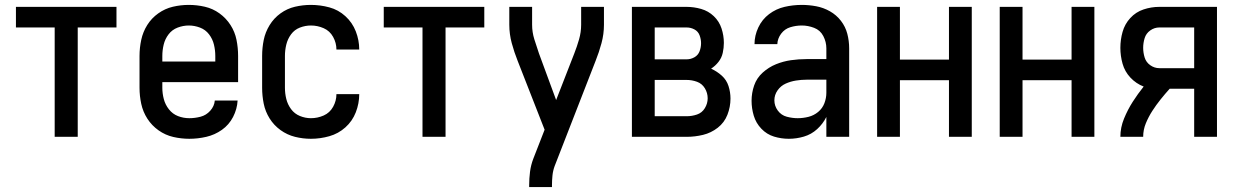

<svg xmlns="http://www.w3.org/2000/svg" viewBox="-20 -558 5040 783"><path d="M203 0H297V-446H455V-530H45V-446H203Z M752 8Q787 8 821.5 0Q856 -8 885 -28.5Q914 -49 930.5 -81Q947 -113 949 -148H856Q854 -125 837.5 -106.5Q821 -88 798 -82Q775 -76 752 -76Q728 -76 706 -84.5Q684 -93 669 -112Q654 -131 648 -154Q642 -177 642 -200V-223H951V-330Q951 -363 944.5 -395.5Q938 -428 920 -456Q902 -484 875 -503.5Q848 -523 815.5 -530.5Q783 -538 750 -538Q717 -538 685 -530.5Q653 -523 625.5 -503.5Q598 -484 580.5 -456Q563 -428 556 -395.5Q549 -363 549 -330V-200Q549 -167 556 -134.5Q563 -102 581 -74Q599 -46 626.5 -26.5Q654 -7 686.5 0.5Q719 8 752 8ZM642 -307V-330Q642 -353 647.5 -376Q653 -399 667.5 -418Q682 -437 704.5 -445.5Q727 -454 750 -454Q773 -454 795.5 -445.5Q818 -437 832.5 -418Q847 -399 852.5 -376Q858 -353 858 -330V-307Z M1248 8Q1286 8 1323 -2.5Q1360 -13 1388.5 -38.5Q1417 -64 1431 -100Q1445 -136 1445 -174H1352Q1352 -147 1338.5 -122.5Q1325 -98 1300 -87Q1275 -76 1248 -76Q1225 -76 1203 -85Q1181 -94 1167 -113Q1153 -132 1147.5 -154.5Q1142 -177 1142 -200V-330Q1142 -353 1147.5 -376Q1153 -399 1167 -418Q1181 -437 1203 -445.5Q1225 -454 1248 -454Q1275 -454 1300 -443Q1325 -432 1338.5 -407.5Q1352 -383 1352 -356H1445Q1445 -394 1431 -430Q1417 -466 1388.5 -492Q1360 -518 1323 -528Q1286 -538 1248 -538Q1215 -538 1183 -530.5Q1151 -523 1124 -503.5Q1097 -484 1079.5 -455.5Q1062 -427 1055.5 -395Q1049 -363 1049 -330V-200Q1049 -167 1055.5 -135Q1062 -103 1079.5 -75Q1097 -47 1124 -27.5Q1151 -8 1183 0Q1215 8 1248 8Z M1703 0H1797V-446H1955V-530H1545V-446H1703Z M2138 205H2231V198Q2231 178 2233 158Q2235 138 2242 119L2409 -310Q2423 -345 2433 -382Q2443 -419 2443 -457V-530H2350V-457Q2350 -427 2341.5 -397.5Q2333 -368 2322 -340L2248 -150L2178 -340Q2168 -369 2159 -398Q2150 -427 2150 -457V-530H2057V-457Q2057 -419 2067 -382Q2077 -345 2091 -310L2201 -29L2155 89Q2145 115 2141.5 142.5Q2138 170 2138 198Z M2557 0H2780Q2814 0 2847 -8Q2880 -16 2907 -37Q2934 -58 2946.5 -90Q2959 -122 2959 -156Q2959 -182 2951 -207Q2943 -232 2923.5 -249.5Q2904 -267 2880 -278Q2897 -289 2910 -305.5Q2923 -322 2927.5 -342.5Q2932 -363 2932 -383Q2932 -413 2922.5 -442Q2913 -471 2891 -492Q2869 -513 2839.5 -521.5Q2810 -530 2780 -530H2557ZM2780 -316H2650V-446H2780Q2797 -446 2812 -438Q2827 -430 2833 -414Q2839 -398 2839 -382Q2839 -365 2833 -349Q2827 -333 2812 -324.5Q2797 -316 2780 -316ZM2650 -84V-232H2780Q2802 -232 2822.5 -224.5Q2843 -217 2854.5 -198Q2866 -179 2866 -157Q2866 -136 2854.5 -117Q2843 -98 2822.5 -91Q2802 -84 2780 -84Z M3197 8Q3228 8 3258.5 -1Q3289 -10 3312.5 -31.5Q3336 -53 3350 -81V0H3443V-361Q3443 -391 3435.5 -420Q3428 -449 3409.5 -473Q3391 -497 3364.5 -512Q3338 -527 3308.5 -532.5Q3279 -538 3250 -538Q3214 -538 3179.5 -530Q3145 -522 3116.5 -500.5Q3088 -479 3072.5 -446Q3057 -413 3057 -378H3150Q3151 -401 3165.5 -420.5Q3180 -440 3203 -447Q3226 -454 3250 -454Q3275 -454 3300 -444.5Q3325 -435 3337.5 -411Q3350 -387 3350 -361V-317H3269Q3237 -317 3205.5 -312.5Q3174 -308 3144.5 -296Q3115 -284 3090.5 -262Q3066 -240 3055.5 -209.5Q3045 -179 3045 -147Q3045 -116 3054 -86Q3063 -56 3085 -33Q3107 -10 3136.5 -1Q3166 8 3197 8ZM3233 -76Q3211 -76 3188.5 -82Q3166 -88 3152 -107Q3138 -126 3138 -149Q3138 -171 3151 -189.5Q3164 -208 3184 -217Q3204 -226 3226 -229.5Q3248 -233 3269 -233H3350V-180Q3350 -158 3342 -137Q3334 -116 3316.5 -101.5Q3299 -87 3277 -81.5Q3255 -76 3233 -76Z M3557 0H3650V-231H3850V0H3943V-530H3850V-315H3650V-530H3557Z M4057 0H4150V-231H4350V0H4443V-530H4350V-315H4150V-530H4057Z M4549 0H4642Q4642 -29 4653 -55.5Q4664 -82 4679.5 -106Q4695 -130 4713 -152.5Q4731 -175 4750 -196H4850V0H4943V-530H4708Q4675 -530 4643.5 -519.5Q4612 -509 4589.5 -484.5Q4567 -460 4558 -428Q4549 -396 4549 -363Q4549 -330 4558 -298Q4567 -266 4590 -241.5Q4613 -217 4644 -205Q4620 -175 4599.5 -143Q4579 -111 4564 -74.5Q4549 -38 4549 0ZM4708 -280Q4688 -280 4671 -292Q4654 -304 4648 -323.5Q4642 -343 4642 -363Q4642 -383 4648 -402.5Q4654 -422 4671 -434Q4688 -446 4708 -446H4850V-280Z"/></svg>

Font: Iosevka SS08 Medium
Style: Regular
Weight: 500
Monospace: yes
Designer: Belleve Invis
Foundry: Belleve Invis
Version: Version 3.4.3; ttfautohint (v1.8.3)